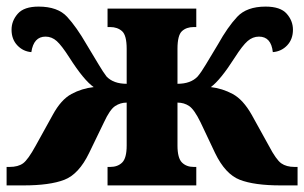

<svg xmlns="http://www.w3.org/2000/svg" viewBox="-25 -562 922 582"><path d="M-5 0H46Q126 0 170 -17Q214 -34 245 -98L290 -191Q308 -230 324 -240.5Q340 -251 359 -251V-121Q359 -83 345.5 -69.5Q332 -56 309 -56H301V0H570V-56H562Q540 -56 526.5 -69.5Q513 -83 513 -121V-251Q533 -251 548.5 -240.5Q564 -230 583 -191L627 -98Q658 -34 702 -17Q746 0 826 0H877V-56H868Q843 -56 827.5 -67Q812 -78 790 -120L738 -214Q712 -260 680.5 -277Q649 -294 614 -298Q643 -319 687 -388Q710 -424 725.5 -437.5Q741 -451 760 -451Q797 -451 802 -404Q828 -406 845.5 -424.5Q863 -443 863 -472Q863 -499 844 -520.5Q825 -542 780 -542Q723 -542 694 -511Q665 -480 636 -428Q613 -390 599 -366.5Q585 -343 574 -330Q553 -308 513 -308V-414Q513 -455 526.5 -467.5Q540 -480 562 -480H570V-536H301V-480H309Q331 -480 345 -467.5Q359 -455 359 -414V-308Q319 -308 298 -330Q288 -343 274 -366.5Q260 -390 237 -428Q207 -480 178.5 -511Q150 -542 92 -542Q48 -542 29 -520.5Q10 -499 10 -472Q10 -443 27.5 -424.5Q45 -406 70 -404Q77 -451 113 -451Q132 -451 147 -437.5Q162 -424 185 -388Q229 -319 259 -298Q223 -294 191.5 -277Q160 -260 135 -214L83 -120Q60 -78 45 -67Q30 -56 4 -56H-5Z"/></svg>

Font: Noto Serif SemiCondensed Extra
Style: Regular
Weight: 800
Width: 4
Designer: Monotype Design Team
Foundry: Monotype Imaging Inc.
Version: Version 1.002